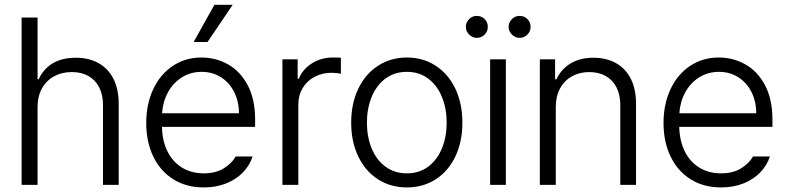

<svg xmlns="http://www.w3.org/2000/svg" viewBox="-20 -781 3327 811"><path d="M138.7 0H71.3V-707H138.7V-446.3H143.6Q163.1 -489.7 202.4 -513.4Q241.7 -537.1 300.8 -537.1Q355 -537.1 395.8 -514.6Q436.5 -492.2 459 -448.5Q481.4 -404.8 481.4 -342.8V0H415V-337.9Q415 -380.9 398.9 -412.1Q382.8 -443.4 353.3 -460Q323.7 -476.6 283.2 -476.6Q241.2 -476.6 208.5 -458.7Q175.8 -440.9 157.2 -407.5Q138.7 -374 138.7 -329.1Z M597.7 -261.7Q597.7 -341.3 627.2 -404.3Q656.7 -467.3 710 -502.7Q763.2 -538.1 831.1 -538.1Q891.1 -538.1 942.9 -509.3Q994.6 -480.5 1026.1 -421.4Q1057.6 -362.3 1057.6 -276.4V-245.1H664.1Q665.5 -185.5 687.5 -141.4Q709.5 -97.2 749 -73Q788.6 -48.8 840.8 -48.8Q891.1 -48.8 925 -69.8Q959 -90.8 975.6 -120.1H1046.9Q1035.2 -83 1006.6 -53.2Q978 -23.4 935.5 -6.3Q893.1 10.7 840.8 10.7Q767.1 10.7 712.2 -23.7Q657.2 -58.1 627.4 -119.9Q597.7 -181.6 597.7 -261.7ZM989.3 -302.7Q989.3 -352.1 969.2 -392.1Q949.2 -432.1 913.3 -454.8Q877.4 -477.5 832 -477.5Q785.2 -477.5 748 -454.1Q710.9 -430.7 689.2 -390.6Q667.5 -350.6 664.6 -302.7ZM885.7 -760.7H962.9L856.4 -603.5H797.9Z M1172.9 -530.3H1237.3V-448.2H1242.2Q1258.3 -488.8 1297.6 -513.4Q1336.9 -538.1 1385.7 -538.1Q1412.1 -538.1 1419.9 -537.1V-469.7Q1396.5 -473.6 1380.9 -473.6Q1340.8 -473.6 1308.8 -456.5Q1276.9 -439.5 1258.5 -409.2Q1240.2 -378.9 1240.2 -340.8V0H1172.9Z M1463.4 -262.7Q1463.4 -343.3 1493.2 -405.8Q1522.9 -468.3 1576.7 -503.2Q1630.4 -538.1 1698.7 -538.1Q1767.1 -538.1 1820.6 -503.2Q1874 -468.3 1903.6 -405.8Q1933.1 -343.3 1933.1 -262.7Q1933.1 -182.6 1903.6 -120.4Q1874 -58.1 1820.6 -23.7Q1767.1 10.7 1698.7 10.7Q1629.9 10.7 1576.4 -23.7Q1522.9 -58.1 1493.2 -120.4Q1463.4 -182.6 1463.4 -262.7ZM1866.7 -262.7Q1866.7 -321.8 1846.9 -370.8Q1827.1 -419.9 1789.1 -448.7Q1751 -477.5 1698.7 -477.5Q1646 -477.5 1607.7 -448.7Q1569.3 -419.9 1549.6 -370.8Q1529.8 -321.8 1529.8 -262.7Q1529.8 -203.6 1549.6 -154.8Q1569.3 -106 1607.7 -77.4Q1646 -48.8 1698.7 -48.8Q1751 -48.8 1789.1 -77.4Q1827.1 -106 1846.9 -154.8Q1866.7 -203.6 1866.7 -262.7Z M2050.3 -530.3H2116.7V0H2050.3ZM1947.8 -667Q1947.8 -686.5 1961.4 -700.2Q1975.1 -713.9 1993.7 -713.9Q2014.2 -713.9 2027.3 -700.4Q2040.5 -687 2040.5 -667Q2040.5 -648.4 2027.1 -634.8Q2013.7 -621.1 1993.7 -621.1Q1975.6 -621.1 1961.7 -635Q1947.8 -648.9 1947.8 -667ZM2128.4 -667Q2128.4 -686.5 2142.1 -700.2Q2155.8 -713.9 2174.3 -713.9Q2194.3 -713.9 2207.8 -700.4Q2221.2 -687 2221.2 -667Q2221.2 -648.4 2207.5 -634.8Q2193.8 -621.1 2174.3 -621.1Q2156.2 -621.1 2142.3 -635Q2128.4 -648.9 2128.4 -667Z M2327.6 0H2260.3V-530.3H2324.7V-446.3H2330.6Q2350.1 -488.8 2389.9 -512.9Q2429.7 -537.1 2486.8 -537.1Q2541 -537.1 2581.5 -514.6Q2622.1 -492.2 2644.3 -448.5Q2666.5 -404.8 2666.5 -342.8V0H2600.1V-337.9Q2600.1 -380.4 2584.2 -411.6Q2568.4 -442.9 2538.8 -459.7Q2509.3 -476.6 2469.2 -476.6Q2428.2 -476.6 2396 -458.7Q2363.8 -440.9 2345.7 -407.5Q2327.6 -374 2327.6 -329.1Z M2782.7 -261.7Q2782.7 -341.3 2812.3 -404.3Q2841.8 -467.3 2895 -502.7Q2948.2 -538.1 3016.1 -538.1Q3076.2 -538.1 3127.9 -509.3Q3179.7 -480.5 3211.2 -421.4Q3242.7 -362.3 3242.7 -276.4V-245.1H2849.1Q2850.6 -185.5 2872.6 -141.4Q2894.5 -97.2 2934.1 -73Q2973.6 -48.8 3025.9 -48.8Q3076.2 -48.8 3110.1 -69.8Q3144 -90.8 3160.6 -120.1H3231.9Q3220.2 -83 3191.7 -53.2Q3163.1 -23.4 3120.6 -6.3Q3078.1 10.7 3025.9 10.7Q2952.1 10.7 2897.2 -23.7Q2842.3 -58.1 2812.5 -119.9Q2782.7 -181.6 2782.7 -261.7ZM3174.3 -302.7Q3174.3 -352.1 3154.3 -392.1Q3134.3 -432.1 3098.4 -454.8Q3062.5 -477.5 3017.1 -477.5Q2970.2 -477.5 2933.1 -454.1Q2896 -430.7 2874.3 -390.6Q2852.5 -350.6 2849.6 -302.7Z"/></svg>

Font: Pretendard JP Light
Style: Regular
Weight: 300
Designer: Base glyphs from Inter by Rasmus Andersson; Hangeul glyphs from Noto Sans CJK(Source Han Sans) by Jang Soo-young and Kan
Foundry: Kil Hyung-jin
Version: Version 1.309